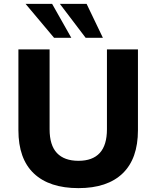

<svg xmlns="http://www.w3.org/2000/svg" viewBox="-20 -960 808 991"><path d="M385 11Q235 11 155 -64.5Q75 -140 75 -288V-705H236V-293Q236 -210 274 -170Q312 -130 385 -130Q458 -130 495 -170.5Q532 -211 532 -293V-705H692V-288Q692 -141 613 -65Q534 11 385 11ZM422 -765 289 -940H427L511 -765ZM259 -765 112 -940H249L348 -765Z"/></svg>

Font: Nunito Sans 9pt ExtraBold
Style: Regular
Weight: 800
Version: Version 3.101;gftools[0.9.27]